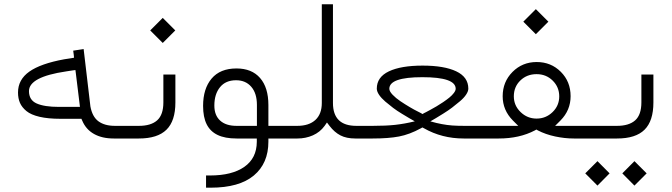

<svg xmlns="http://www.w3.org/2000/svg" viewBox="-20 -642 3114 890"><path d="M529.8 0H507.3Q453.1 0 415.8 -21Q378.4 -42 361.3 -82.5L357.4 -91.3H347.7H260.3Q203.1 -91.3 163.3 -100.6Q123.5 -109.9 102.5 -127.2Q81.5 -144.5 72.5 -165.3Q63.5 -186 63.5 -213.4Q63.5 -272.9 116 -310.1Q168.5 -347.2 277.8 -367.2L309.6 -372.1L323.2 -374.5L321.8 -388.7L319.3 -407.2L367.7 -414.6L398.9 -149.9V-149.4Q407.7 -100.6 436.5 -79.6Q465.3 -58.6 512.7 -58.6H529.8Q542.5 -58.6 542.5 -32.7V-27.3Q542.5 0 529.8 0ZM348.6 -163.1 331.5 -302.7 329.6 -317.4 314.9 -315.4 286.6 -311Q114.3 -285.6 114.3 -219.7Q114.3 -178.2 149.9 -162.4Q185.5 -146.5 252.9 -146.5H334H350.6Z M524.9 -58.6H624Q679.7 -58.6 708.5 -84.2Q737.3 -109.9 737.3 -167.5V-296.4H793V-167Q793 -81.5 751.7 -40.8Q710.4 0 623.5 0H525.4Q512.7 0 512.7 -27.3V-32.7Q512.7 -58.6 524.9 -58.6ZM676.3 -501 734.4 -559.1 792.5 -501 734.4 -442.9Z M1224.1 14.6Q1224.1 115.2 1156.5 171.6Q1088.9 228 956.5 228H935.1V171.4H953.6Q1055.7 171.4 1112.8 131.3Q1169.9 91.3 1170.4 15.6V14.6V0H1155.8H1076.7Q1022.9 0 988.8 -16.4Q954.6 -32.7 938 -65.9Q921.4 -99.1 921.4 -150.9Q921.4 -231 960.9 -277.8Q1000.5 -324.7 1076.2 -324.7Q1147 -324.7 1185.5 -280.5Q1224.1 -236.3 1224.1 -155.3V-73.2V-58.6H1238.8H1302.7Q1305.2 -49.8 1305.2 -32.7V-27.3Q1305.2 -8.8 1302.7 0H1238.8H1224.1ZM973.6 -152.8Q973.6 -107.4 1000.5 -83Q1027.3 -58.6 1076.2 -58.6H1156.2H1170.9V-73.2V-155.8Q1170.9 -209.5 1144.8 -239.7Q1118.7 -270 1074.2 -270Q1025.9 -270 999.8 -237.8Q973.6 -205.6 973.6 -152.8Z M1634.3 0H1627Q1585.9 0 1558.1 -14.4Q1530.3 -28.8 1507.8 -58.1L1495.6 -74.2L1484.4 -58.1Q1463.4 -29.3 1430.2 -14.6Q1397 0 1358.9 0H1303.2Q1290.5 0 1290.5 -27.3V-32.7Q1290.5 -58.6 1302.7 -58.6H1357.9Q1412.1 -58.6 1441.9 -85.9Q1471.7 -113.3 1471.7 -164.6V-622.1H1523.4V-164.6Q1523.4 -58.6 1631.8 -58.6H1634.3Q1646.5 -58.6 1646.5 -32.7V-27.3Q1646.5 -16.1 1643.3 -8.1Q1640.1 0 1634.3 0Z M2182.1 0H2129.4Q2028.3 0 1945.3 -47.4L1938 -51.3L1931.2 -47.4Q1878.4 -18.6 1829.6 -9.3Q1780.8 0 1708 0H1634.8Q1622.1 0 1622.1 -27.3V-32.7Q1622.1 -58.6 1634.3 -58.6H1707.5Q1768.6 -58.6 1811.5 -63.2Q1854.5 -67.9 1902.8 -79.6Q1901.9 -80.1 1899.4 -81.5Q1887.2 -88.4 1876.7 -94.5Q1866.2 -100.6 1843.3 -114.5Q1820.3 -128.4 1802.5 -141.8Q1784.7 -155.3 1766.1 -171.1Q1747.6 -187 1737.1 -202.6Q1726.6 -218.3 1726.6 -231Q1726.6 -284.7 1782.7 -311.3Q1838.9 -337.9 1939 -337.9Q2039.1 -337.9 2095 -311.3Q2150.9 -284.7 2150.9 -231Q2150.9 -218.8 2140.6 -203.4Q2130.4 -188 2111.8 -172.4Q2093.3 -156.7 2075.7 -143.3Q2058.1 -129.9 2034.9 -115.5Q2011.7 -101.1 2001.5 -95Q1991.2 -88.9 1978.5 -81.5Q1975.6 -80.1 1974.6 -79.6Q2002.9 -71.3 2028.1 -66.7Q2053.2 -62 2076.7 -60.3Q2100.1 -58.6 2132.3 -58.6H2182.1Q2194.8 -58.6 2194.8 -32.7V-27.3Q2194.8 0 2182.1 0ZM1945.8 -117.7Q1948.7 -119.1 1954.1 -121.8Q1959.5 -124.5 1974.6 -132.8Q1989.7 -141.1 2003.7 -149.2Q2017.6 -157.2 2034.4 -168.7Q2051.3 -180.2 2063.5 -190.2Q2075.7 -200.2 2084 -211.2Q2092.3 -222.2 2092.3 -230.5Q2092.3 -284.2 1938 -284.2Q1784.7 -284.2 1784.7 -230.5Q1784.7 -218.8 1799.8 -202.9Q1814.9 -187 1836.4 -172.6Q1857.9 -158.2 1879.4 -145.5Q1900.9 -132.8 1916 -125.5L1931.2 -117.7L1938.5 -113.3ZM2216.1 -58.6Q2219.5 -58.6 2219.5 -32.7V-27.3Q2219.5 -16.1 2218.7 -8.1Q2217.8 0 2216 0H2180.6Q2177 0 2177 -27.3V-32.7Q2177 -58.6 2180.5 -58.6Z M2405.8 -541.5 2463.9 -599.6 2522 -541.5 2463.9 -483.4ZM2705.6 0H2640.1Q2597.7 0 2553.2 -9.5Q2508.8 -19 2473.1 -37.6L2466.3 -41.5L2459.5 -37.6Q2388.2 0 2292 0H2203.1Q2190.4 0 2190.4 -27.3V-32.7Q2190.4 -58.6 2202.6 -58.6H2347.2H2382.3L2357.4 -83.5Q2310.1 -131.3 2310.1 -195.8Q2310.1 -262.7 2355.7 -308.6Q2401.4 -354.5 2467.8 -354.5Q2534.2 -354.5 2579.6 -309.1Q2625 -263.7 2625 -196.3Q2625 -130.9 2578.1 -83.5L2553.2 -58.6H2588.4H2706.1Q2712.9 -58.6 2715.6 -51.3Q2718.3 -43.9 2718.3 -32.7V-27.3Q2718.3 -16.1 2715.1 -8.1Q2711.9 0 2705.6 0ZM2467.3 -298.3Q2422.4 -298.3 2392.1 -269Q2361.8 -239.7 2361.8 -195.3Q2361.8 -152.8 2393.1 -122.6Q2424.3 -92.3 2467.3 -92.3Q2510.3 -92.3 2541.3 -122.3Q2572.3 -152.3 2572.3 -195.3Q2572.3 -238.3 2542 -268.3Q2511.7 -298.3 2467.3 -298.3Z M2864.7 161.6 2920.9 105 2977.5 161.6 2920.9 218.3ZM2692.9 161.6 2749.5 105 2805.7 161.6 2749.5 218.3ZM2701.7 -58.6H2839.8Q2895.5 -58.6 2924.3 -84.2Q2953.1 -109.9 2953.1 -167.5V-296.4H3008.8V-167Q3008.8 -81.5 2967.8 -40.8Q2926.8 0 2840.3 0H2702.1Q2689.5 0 2689.5 -27.3V-32.7Q2689.5 -58.6 2701.7 -58.6Z"/></svg>

Font: Shabnam Thin WOL
Style: Thin-WOL
Weight: 100
Foundry: DejaVu fonts team - Redesigned by Saber Rastikerdar - Based on Vazir font
Version: Version 5.0.0